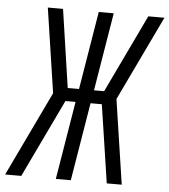

<svg xmlns="http://www.w3.org/2000/svg" viewBox="-62 -783 732 830"><g transform="rotate(5 304.5 -367.5)"><path d="M61 0H-9L167 -368L112 -735H178L228 -396H277L333 -735H398L342 -396H386L548 -735H618L442 -367L497 0H432L381 -339H332L276 0H211L267 -339H223Z"/></g></svg>

Font: Iosevka SS04 Light Extended
Style: Italic
Weight: 300
Width: 7
Italic angle: -9°
Monospace: yes
Designer: Belleve Invis
Foundry: Belleve Invis
Version: Version 19.0.0; ttfautohint (v1.8.4)